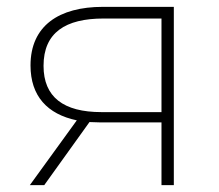

<svg xmlns="http://www.w3.org/2000/svg" viewBox="-20 -540 638 560"><path d="M276 -213C165 -213 107 -257 107 -348C107 -445 171 -486 282 -486H451V-213ZM241 -184C251 -184 261 -183 272 -183H451V0H487V-520H280C152 -520 69 -465 69 -349C69 -260 118 -207 204 -189L67 0H109Z"/></svg>

Font: Montserrat-Alt1 ExtLt
Style: Regular
Weight: 200
Designer: Differentunic
Foundry: Differentunic
Version: Version 7.222